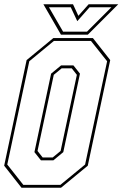

<svg xmlns="http://www.w3.org/2000/svg" viewBox="-22 -878 574 898"><path d="M78.5 0 -2.5 -103 102.5 -597 227.5 -700H412.5L493.5 -597L388.5 -103L263.5 0ZM87 -13.5H260.5L376 -108.5L479 -591.5L403.5 -686.5H230L115 -591.5L12 -108.5ZM169.5 -128 139 -166.5 217 -533.5 263.5 -572H321.5L352 -533.5L274 -166.5L227.5 -128ZM177.5 -141.5H224.5L261.5 -172L337.5 -528L313.5 -558.5H266.5L229.5 -528L153.5 -172ZM263 -716 181 -858H319.5L344.5 -804L392.5 -858H531L389 -716ZM273 -730H385L499 -844H397L339.5 -779L309 -844H207Z"/></svg>

Font: Tourney Condensed Thin
Style: Italic
Weight: 100
Width: 3
Italic angle: -12°
Designer: Tyler Finck
Foundry: Etcetera Type Co
Version: Version 1.010; ttfautohint (v1.8.3)